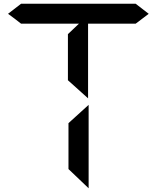

<svg xmlns="http://www.w3.org/2000/svg" viewBox="-20 -840 840 1029"><path d="M455 169 347 66V-180L455 -278ZM93 -713Q58 -741 23 -766L93 -820H707L777 -766L707 -713H452V-313L344 -410V-657L403 -713Z"/></svg>

Font: Digital Numbers
Style: Regular
Weight: 400
Version: Version 001.102